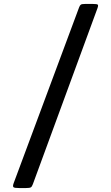

<svg xmlns="http://www.w3.org/2000/svg" viewBox="-20 -800 560 970"><path d="M409.2 -780Q393.5 -780 388.5 -776.6Q383.5 -773.3 379.5 -762.5L48.8 126Q43.2 141.8 48.4 145.9Q53.5 150 76 150H111.5Q129.5 150 135.5 146.6Q141.5 143.2 146 130.5L472.5 -758.7Q477.7 -773.2 473.7 -776.6Q469.7 -780 450 -780Z"/></svg>

Font: Besley
Style: Regular
Weight: 400
Designer: Owen Earl
Foundry: indestructible type*
Version: Version 4.000